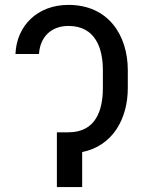

<svg xmlns="http://www.w3.org/2000/svg" viewBox="-20 -757 580 777"><path d="M257.1 -221.6H210.2V0H312.5V-141.7C436.8 -166.5 497.2 -277 497.2 -400.6V-473C497.2 -613.6 419 -737.2 257.1 -737.2C130.7 -737.2 46.9 -652 42.6 -538.4H137.8C142 -606.5 186.1 -652 257.1 -652C366.5 -652 396.3 -561.1 396.3 -473V-400.6C396.3 -311.1 367.9 -221.6 257.1 -221.6Z"/></svg>

Font: Magic Ui Pro
Style: Regular
Weight: 400
Designer: Stefan Endress, Andreas Faust
Version: Version 1.000;FEAKit 1.0